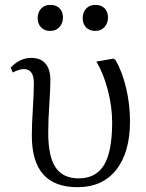

<svg xmlns="http://www.w3.org/2000/svg" viewBox="-20 -755 601 789"><path d="M372.1 -627.9Q347.7 -627.9 333.7 -642.6Q319.8 -657.2 319.8 -680.2Q319.8 -704.6 334 -719.7Q348.1 -734.9 372.1 -734.9Q396 -734.9 409.9 -720.7Q423.8 -706.5 423.8 -683.1Q423.8 -660.2 409.7 -644Q395.5 -627.9 372.1 -627.9ZM186 -627.9Q162.6 -627.9 148.7 -642.6Q134.8 -657.2 134.8 -680.2Q134.8 -704.6 148.9 -719.7Q163.1 -734.9 187 -734.9Q210.9 -734.9 224.9 -720.7Q238.8 -706.5 238.8 -683.1Q238.8 -659.7 224.4 -643.8Q210 -627.9 186 -627.9ZM298.8 14.2Q204.1 14.2 157.5 -38.6Q110.8 -91.3 110.8 -198.2Q110.8 -244.1 115 -308.6Q119.1 -373 119.1 -413.1Q119.1 -471.2 78.1 -471.2Q59.6 -471.2 32.2 -457L23.9 -477.1Q61 -517.1 108.9 -517.1Q147 -517.1 167 -493.7Q187 -470.2 187 -425.8Q187 -388.2 182.6 -325.7Q178.2 -263.2 178.2 -209Q178.2 -111.8 208.5 -66.9Q238.8 -22 303.2 -22Q374.5 -22 407.7 -77.4Q440.9 -132.8 440.9 -252Q440.9 -316.4 423.1 -384.8Q405.3 -453.1 376 -502L446.8 -514.2L455.1 -507.8Q482.4 -460.4 498.3 -393.1Q514.2 -325.7 514.2 -256.8Q514.2 -128.4 457.5 -57.1Q400.9 14.2 298.8 14.2Z"/></svg>

Font: Literata Light
Style: Regular
Weight: 300
Designer: Latin by Veronika Burian and Jose Scaglione. Greek by Irene Vlachou. Cyrillic by Vera Evstafieva.
Foundry: TypeTogether
Version: Version 3.021